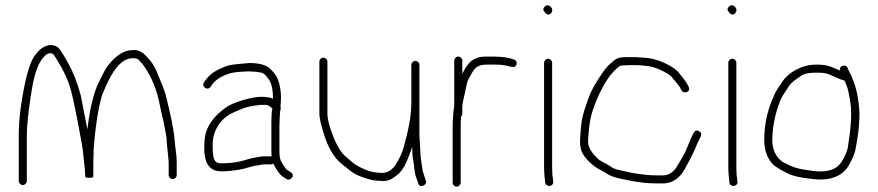

<svg xmlns="http://www.w3.org/2000/svg" viewBox="-20 -694 3274 716"><path d="M624 -26C631.9 -26 639 -33.1 639 -41V-88C639 -119.1 633.8 -138.2 632 -163C629.5 -202.6 618 -262.3 597.3 -342.2C594.1 -354.4 583.2 -382.6 564.5 -427C555.5 -448.3 543 -467 527 -483C510.7 -501.4 493 -509.4 474 -507C441.7 -507 410.3 -486.5 379.6 -445.5C373.4 -437.1 361.5 -414.6 344 -378C327.1 -339.2 314.5 -283.8 306 -212C302 -227.9 284.7 -322.5 281 -339C267.8 -386.6 252.5 -426 235.1 -457.2C217.7 -488.4 205.7 -507.5 199 -514.5C192.3 -521.5 182.7 -525.3 170 -526C147.1 -526 125.4 -510.7 105 -480C87 -449.1 71.3 -388.3 58 -297.5C52.7 -261.2 50 -225 50 -189V-19C50 -11.1 57.1 -4 65 -4C72.9 -4 80 -11.1 80 -19V-189C80 -220.3 84.6 -267.7 93.9 -331.1C103.1 -394.5 114.8 -438 128.9 -461.5C143 -485 156.2 -496.3 168.5 -495.5C173.5 -495.2 177.3 -493.5 180 -490.5C182.7 -487.5 192.2 -471.9 208.5 -443.7C224.8 -415.5 237.2 -385.3 245.7 -353.1C254.2 -320.9 266.9 -257.9 284 -164C288 -142 290.5 -123.8 291.5 -109.3C293 -87.4 297 -68.2 297 -50C297.7 -44.7 298 -39.7 298 -35C298 -32.3 303 -31 313 -31C323 -31 328 -32.3 328 -35V-36H327C327.7 -36.7 328 -37.3 328 -38V-92C328 -99.3 328.3 -109 329 -121V-135C334.7 -214.3 344.5 -280 358.5 -332C360.8 -340.7 367.1 -356.1 377.4 -378.3C395.5 -417.5 427.1 -477 475 -477C490 -477 496.3 -474.2 505 -462C509.7 -458 514 -452.7 518 -446C546.2 -405.7 565.6 -357.7 576 -302C581.1 -274.7 587 -257.8 592.4 -226.5C597.6 -196.6 602 -188.2 602 -161L608 -102C608.7 -96.7 609 -92 609 -88V-41C609 -33.1 616.1 -26 624 -26Z M805 -55C827 -55 852.7 -57.7 882 -63L901 -68C914.6 -71.7 924 -75.5 938.5 -77C950.2 -78.2 954.7 -81 966 -81H991C993.7 -81 996.3 -82 999 -84C1012.4 -57.2 1025.4 -40.2 1038 -33L1049 -26C1063 -17.6 1083.2 -40.5 1064 -52L1053 -59C1048.3 -61.7 1043 -67.8 1037 -77.5C1024.9 -97 1022 -102.8 1022 -133V-227C1022 -241.9 1023.7 -264 1024.5 -276.5C1025.1 -286.1 1029 -288 1026 -297C1026.7 -301.7 1027 -306.3 1027 -311C1029.6 -344.5 1025.6 -374.5 1015 -401C1011 -411 1001.8 -423.2 987.5 -437.5C973.2 -451.8 947 -459 909 -459C874 -456.5 848.3 -453.5 832 -450C790.3 -436.1 762.3 -418.4 748 -397L741 -387C729 -371 754.3 -354 765 -370L772 -380C791 -405.4 831 -422.3 862.5 -425C892.4 -427.6 916 -430.1 952.8 -423.5C962 -421.9 971.1 -414.4 980 -401C992 -386.6 998 -361.6 998 -326C988.7 -330.7 973.8 -333 953.5 -333C915.8 -333 848 -310.8 826.3 -295.9C774.6 -260.4 746.9 -219.5 743 -173C737.7 -109.9 745.7 -55 805 -55ZM992 -227V-133C992 -125 992.3 -117.7 993 -111H967.2C959.1 -111 952.8 -110.5 948.5 -109.5C927.5 -104.7 921.3 -106.1 894 -97L875 -92C853.1 -87.1 829.9 -85 803 -85C791.7 -85 783.8 -89.3 779.5 -98C771.6 -113.8 771 -169.3 777.5 -190.5C790.1 -232 816.6 -261 857 -277.5C864.3 -280.5 873.6 -284.3 884.7 -289C906.5 -298.1 926.7 -299.5 951 -303H971C978.3 -303 986.7 -298.3 996 -289C993.3 -283.7 992 -263 992 -227Z M1529 -467C1521.1 -467 1514 -459.9 1514 -452V-316C1514 -253 1501.2 -204.4 1486.2 -147.7C1480.4 -125.5 1470 -102.6 1455 -79C1439.4 -56.7 1420 -46.8 1397 -49.5C1388.3 -50.5 1380.8 -51.3 1374.5 -52C1354.1 -54.1 1311 -74.1 1297.8 -85.8C1287.9 -94.6 1280 -101.3 1274 -106C1255.4 -120 1238.6 -145.6 1223.5 -183C1208.5 -220.4 1201 -249.4 1201 -270V-464C1201 -471.9 1193.9 -479 1186 -479C1178.1 -479 1171 -471.9 1171 -464V-270C1171 -255.3 1176 -232 1186 -200C1202.1 -145.4 1224.7 -106.4 1254 -83C1260.7 -77.7 1272.2 -68.5 1288.6 -55.5C1304.9 -42.5 1331.8 -31.3 1369 -22C1377 -21.3 1386.5 -20.5 1397.5 -19.5C1428.5 -16.7 1439.8 -25.1 1461.5 -41.7C1475.2 -52.2 1487.1 -69.5 1497.3 -93.7C1507.5 -117.8 1514.1 -135.3 1517 -146C1517 -140.1 1518 -126.3 1518 -120C1518 -116 1519.1 -107.6 1521.2 -94.9C1525 -72.7 1524.9 -56.5 1530 -38L1540 -10C1543.1 8.4 1574.2 -1.4 1568 -20L1559 -48C1557 -52.7 1555.7 -58.2 1555 -64.5C1553.7 -76.6 1548 -106.1 1548 -120L1544 -190V-452C1544 -459.9 1536.9 -467 1529 -467Z M1674 -468V-302C1670 -274 1668 -245.3 1668 -216V-13C1668 -5.1 1675.1 2 1683 2C1690.9 2 1698 -5.1 1698 -13V-216C1698 -228.7 1698.3 -240.7 1699 -252V-259C1702.3 -261.7 1704 -265.3 1704 -270V-300C1705.7 -311.7 1709 -328 1714 -349C1719.8 -373.3 1719.9 -387.2 1730 -404C1745.6 -430 1749.7 -453 1796 -453H1830.5C1846.1 -453 1860.6 -451.2 1874 -447.8C1887.3 -444.2 1895.7 -443.3 1899 -445C1910.8 -450.9 1909.1 -469.8 1896 -472C1878.9 -479.3 1853.3 -483 1819.2 -483H1790C1763.2 -483 1742.3 -474.2 1727.5 -456.5C1714.8 -441.4 1712.7 -434.7 1704 -419V-468C1704 -475.9 1696.9 -483 1689 -483C1681.1 -483 1674 -475.9 1674 -468Z M2009 -460V-70C2009 -61.3 2009.4 -52.4 2010.2 -43.2L2013 -13C2016.2 6.1 2046.1 1.7 2043 -17L2042 -27C2040 -37 2039 -51.3 2039 -70V-460C2039 -467.9 2031.9 -475 2024 -475C2016.1 -475 2009 -467.9 2009 -460ZM2011.8 -669.8C2004.6 -662.6 2004.3 -655.7 2011 -649C2019 -638.3 2026.8 -636.8 2034.5 -644.5C2049.7 -659.7 2026.2 -684.2 2011.8 -669.8Z M2351 -481H2314.7C2298.5 -481 2286.5 -478.8 2278.7 -474.5C2270.9 -470.2 2260.5 -461.5 2247.6 -448.6C2227.5 -428.5 2186.7 -362.8 2176.8 -333.9C2165 -299.5 2150.2 -265.9 2146.3 -217.5C2144.1 -189.8 2143 -172.5 2143 -165.5C2143 -158.5 2143.7 -151.3 2145 -144C2148.4 -121.9 2165.4 -98.7 2196 -74.5C2210.2 -63.2 2226.8 -57.5 2241 -48C2255.1 -37.4 2280.4 -29.1 2317 -23C2332.7 -20.4 2346.4 -16.4 2363 -15L2385 -12C2401 -10.7 2416 -10 2430 -10H2452C2482.1 -10 2506.8 -23.8 2526.1 -51.4C2534.9 -64 2569.3 -129.4 2574.8 -145.1C2577.6 -153 2580.3 -159.3 2583 -164L2593 -185C2597.3 -193.6 2595 -200.3 2586.2 -205.2C2577.4 -210 2570.3 -206.7 2564.9 -195.2C2555.5 -175.3 2553 -171.6 2542.2 -143.1C2535.6 -125.9 2521.9 -100.8 2501 -68C2487.9 -49.3 2471.6 -40 2452 -40H2430C2416 -40 2402.3 -40.7 2389 -42L2366 -45C2355.7 -45.9 2343.9 -47.8 2330.8 -50.7L2299.5 -57.5C2283.2 -61 2268.5 -64.1 2257 -73C2244.9 -82.4 2226.8 -89 2214 -98C2186.7 -122.3 2173 -144.8 2173 -165.5C2173 -171.2 2173.3 -178 2174 -186C2177.5 -227.9 2179.7 -254.2 2195.9 -298C2213 -344.5 2240.5 -399.5 2268.8 -427.8C2279.6 -438.6 2286.9 -445.2 2290.8 -447.5C2294.7 -449.8 2306.4 -451 2326 -451H2350.5C2372.4 -451 2376.4 -449.4 2401.1 -446.8C2423.6 -444.4 2473.9 -420.7 2484.2 -407.6C2495.6 -393.1 2510.3 -379.5 2519.9 -360.3C2525.4 -349.2 2533.7 -346.7 2544.7 -352.7C2550.5 -355.9 2551.6 -362 2548 -371L2543 -380C2535.6 -394.8 2516.9 -415.1 2508 -427C2486.5 -448.5 2434.7 -474.2 2393 -478Z M2696 -460V-70C2696 -61.3 2696.4 -52.4 2697.2 -43.2L2700 -13C2703.2 6.1 2733.1 1.7 2730 -17L2729 -27C2727 -37 2726 -51.3 2726 -70V-460C2726 -467.9 2718.9 -475 2711 -475C2703.1 -475 2696 -467.9 2696 -460ZM2698.8 -669.8C2691.6 -662.6 2691.3 -655.7 2698 -649C2706 -638.3 2713.8 -636.8 2721.5 -644.5C2736.7 -659.7 2713.2 -684.2 2698.8 -669.8Z M3129 -394C3129.7 -392 3132.4 -385.6 3137.3 -374.8C3142.2 -364 3147 -340.8 3152 -305.1C3156.9 -269.5 3153.4 -215.6 3141.6 -143.5C3139.4 -129.8 3131.5 -112 3118 -90C3098.8 -59.8 3060.9 -48.9 3004.5 -57.5C2959.5 -64.3 2944.5 -65.5 2899 -90C2873 -108.2 2860 -135.8 2860 -172.6C2860 -234.3 2881 -312.9 2904.5 -346C2910.2 -354 2916 -363 2922 -373C2935.6 -391.2 2948 -397.1 2967.5 -411.5C2977.8 -419.2 2996.3 -423 3023 -423C3052.6 -423 3061.6 -422.2 3090.5 -408.5C3109.5 -399.5 3122.3 -394.7 3129 -394ZM3112 -431C3108 -433 3102.7 -435.3 3096 -438C3073 -447.2 3064.3 -453 3023 -453C2970.6 -453 2920.2 -424.3 2898 -390L2879 -361.5C2873 -352.5 2867 -340.3 2861 -325C2840.3 -276.8 2830 -225.4 2830 -171C2830 -135.8 2839.8 -106.8 2859.5 -84C2867 -75.4 2885.8 -63.3 2915.9 -47.8C2927.8 -41.7 2945.5 -36.4 2969 -32L3000.5 -27.5C3070.2 -17.5 3118 -33.4 3144 -75C3158.9 -101.1 3167.6 -121.6 3170.2 -136.5C3177.7 -180.6 3185 -213.5 3185 -275C3182.1 -325 3173.7 -366 3160 -398C3156.5 -406.2 3154.7 -413.8 3150 -420L3141 -440C3138 -449 3130.7 -451.4 3119 -447C3113.7 -445 3111.3 -439.7 3112 -431Z"/></svg>

Font: MewTooHand
Style: Regular
Weight: 400
Designer: Mew Too, Robert Jablonski
Version: Version 0.77